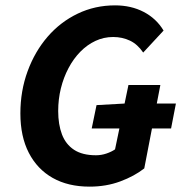

<svg xmlns="http://www.w3.org/2000/svg" viewBox="-20 -684 691 716"><path d="M314 12Q234 12 176.5 -20.5Q119 -53 87.5 -114Q56 -175 56 -261Q56 -345 83 -418.5Q110 -492 157.5 -547Q205 -602 269.5 -633Q334 -664 409 -664Q469 -664 516 -639.5Q563 -615 590 -570L514 -488Q493 -519 464.5 -532.5Q436 -546 402 -546Q367 -546 336 -531.5Q305 -517 279.5 -491Q254 -465 235.5 -430Q217 -395 207 -354.5Q197 -314 197 -270Q197 -220 211 -183Q225 -146 256 -125.5Q287 -105 338 -105Q358 -105 377 -111.5Q396 -118 409 -127L459 -367H578L518 -56Q481 -27 428.5 -7.5Q376 12 314 12ZM322 -205 340 -292 447 -298H636L618 -205Z"/></svg>

Font: Source Sans 3 ExtraLight
Style: Bold Italic
Weight: 700
Italic angle: -11°
Version: Version 3.052;hotconv 1.1.0;makeotfexe 2.6.0